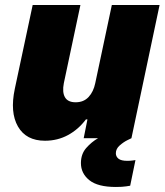

<svg xmlns="http://www.w3.org/2000/svg" viewBox="-20 -550 655 764"><path d="M159 10Q84 10 51.5 -46.5Q19 -103 39 -197L110 -530H300L234 -219Q227 -183 238.5 -163Q250 -143 281 -143Q313 -143 332.5 -164Q352 -185 359 -219L425 -530H615L503 0Q503 0 487.5 7.5Q472 15 456.5 28.5Q441 42 441 60Q441 73 451.5 81.5Q462 90 487 90Q498 90 508.5 88.5Q519 87 519 87L498 189Q498 189 482.5 191.5Q467 194 441 194Q369 194 335.5 167Q302 140 302 99Q302 63 323 39Q344 15 370 0H313L328 -75H322Q292 -35 250.5 -12.5Q209 10 159 10Z"/></svg>

Font: Be Vietnam Pro Black
Style: Italic
Weight: 900
Italic angle: -12°
Designer: Lam Bao, Tony Le, Vietanh Nguyen
Foundry: Yellow Type Foundry
Version: Version 1.002; ttfautohint (v1.8.3)